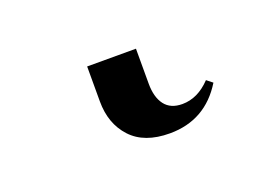

<svg xmlns="http://www.w3.org/2000/svg" viewBox="-42 -26 524 363"><g transform="rotate(-20 220.0 156.0)"><path d="M350.1 170.9 361.8 180.2Q323.7 242.2 252 242.2Q200.7 242.2 174.3 213.6Q147.9 185.1 147.9 140.1V69.8H246.1V140.1Q246.1 167.5 257.8 182.9Q269.5 198.2 293 198.2Q324.2 198.2 350.1 170.9Z"/></g></svg>

Font: Flanker Steampunk
Style: Bold
Weight: 700
Designer: Alexey Kryukov, Leonardo Di Lena
Foundry: Alexey Kryukov, Leonardo Di Lena
Version: 1.210